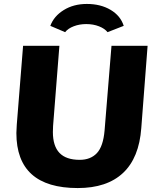

<svg xmlns="http://www.w3.org/2000/svg" viewBox="-20 -944 792 973"><path d="M63 -270Q63 -284 65 -312L97 -712H281L249 -306Q248 -295 248 -275Q248 -204 281.5 -169Q315 -134 384 -134Q439 -134 471 -168Q503 -202 510 -283L545 -712H728L696 -295Q685 -144 603.5 -67.5Q522 9 374 9Q63 9 63 -270ZM607 -813 525 -781Q511 -799 482 -810.5Q453 -822 417 -822Q383 -822 354 -811Q325 -800 310 -781L235 -813Q253 -862 303 -893Q353 -924 420 -924Q490 -924 540.5 -894Q591 -864 607 -813Z"/></svg>

Font: Muli Black
Style: Italic
Weight: 900
Italic angle: -4.541°
Designer: Vernon Adams
Foundry: Vernon Adams
Version: Version 2.001